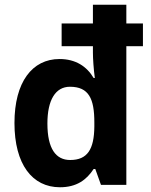

<svg xmlns="http://www.w3.org/2000/svg" viewBox="-20 -780 636 810"><path d="M233 10C303 10 345 -21 375 -67H382L406 0H513V-585H583V-681H513V-760H372V-681H240V-585H372V-558C372 -533 375 -488 380 -451H375C346 -500 299 -531 231 -531C116 -531 41 -434 41 -261C41 -87 116 10 233 10ZM276 -105C216 -105 180 -152 180 -259C180 -358 214 -414 275 -414C355 -414 378 -363 378 -264V-246C377 -150 349 -105 276 -105Z"/></svg>

Font: Noto Sans Telugu SemiCondensed
Style: Bold
Weight: 700
Width: 4
Designer: Jelle Bosma - Monotype Design Team
Foundry: Monotype Imaging Inc.
Version: Version 2.005